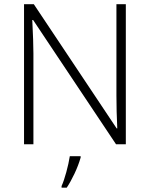

<svg xmlns="http://www.w3.org/2000/svg" viewBox="-20 -683 710 909"><path d="M575.7 0H529.3L136.7 -588.4H132.8Q138.2 -483.4 138.2 -429.7V0H93.8V-663.1H140.1L532.2 -75.2H535.2Q531.2 -156.7 531.2 -230.5V-663.1H575.7ZM271.5 197.8Q282.7 173.3 293.9 132.1Q305.2 90.8 310.5 56.6H361.8V63Q351.1 100.1 332.8 138.9Q314.5 177.7 295.9 205.6H271.5Z"/></svg>

Font: Bpm'online Open Sans Light
Style: Regular
Weight: 300
Foundry: Ascender Corporation
Version: Version 1.10